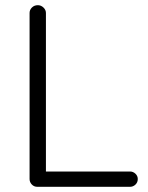

<svg xmlns="http://www.w3.org/2000/svg" viewBox="-20 -720 572 740"><path d="M481 -59Q493 -59 502 -50.5Q511 -42 511 -30Q511 -17 502 -8.5Q493 0 481 0H124Q111 0 102.5 -9Q94 -18 94 -30V-670Q94 -682 103 -691Q112 -700 126 -700Q138 -700 147.5 -691Q157 -682 157 -670V-42L138 -59Z"/></svg>

Font: zvoove
Style: Regular
Weight: 400
Designer: Vernon Adams (Nunito) & Andrew Paglinawan (Quicksand)
Foundry: zvoove
Version: Version 3.006